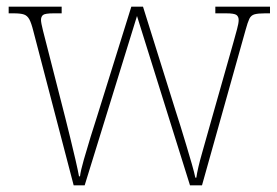

<svg xmlns="http://www.w3.org/2000/svg" viewBox="-20 -556 832 576"><path d="M80 -463Q74 -487 68 -498Q62 -509 52 -512.5Q42 -516 21 -516H6V-536H165V-516H141Q115 -516 109 -511Q103 -506 103 -496Q103 -488 109 -464Q115 -440 119 -425L176 -202Q182 -178 190.5 -143.5Q199 -109 206.5 -76.5Q214 -44 217 -27H220Q222 -44 231.5 -77Q241 -110 252 -146Q263 -182 271 -206L374 -536H409L507 -223Q513 -205 521.5 -177.5Q530 -150 539 -120Q548 -90 555.5 -64Q563 -38 566 -23H569Q573 -51 586.5 -98Q600 -145 617 -206L680 -428Q686 -450 691 -468Q696 -486 696 -496Q696 -506 689.5 -511Q683 -516 658 -516H626V-536H790V-516H775Q754 -516 743.5 -513Q733 -510 728 -499.5Q723 -489 717 -467L586 0H550L391 -508L234 0H201Z"/></svg>

Font: Noto Serif Ethiopic SemiCondensed Thin
Style: Regular
Weight: 100
Width: 4
Designer: Monotype Design Team
Foundry: Monotype Imaging Inc.
Version: Version 2.102; ttfautohint (v1.8.4.7-5d5b)